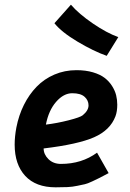

<svg xmlns="http://www.w3.org/2000/svg" viewBox="-20 -800 558 825"><path d="M488.3 -640.6 438.5 -560.1Q382.8 -579.6 313.5 -620.8Q244.1 -662.1 213.9 -700.2L284.7 -779.8Q318.8 -740.2 378.9 -699.2Q439 -658.2 488.3 -640.6ZM177.2 -264.6Q225.6 -270.5 275.1 -283.2Q324.7 -295.9 335.4 -304.7Q360.4 -325.2 360.4 -347.2Q360.4 -368.7 343.5 -384Q326.7 -399.4 290.5 -399.4Q253.4 -399.4 221.2 -362.5Q189 -325.7 177.2 -264.6ZM308.6 -498.5Q348.1 -498.5 379.4 -489.3Q410.6 -480 429.7 -465.3Q448.7 -450.7 461.4 -430.7Q474.1 -410.6 479 -390.9Q483.9 -371.1 483.9 -350.1Q483.9 -321.3 476.1 -300.3Q453.6 -240.7 384.3 -210.2Q314.9 -179.7 167.5 -162.1Q167.5 -136.7 188.2 -116.2Q209 -95.7 241.7 -95.7Q331.1 -95.7 397 -144L446.8 -56.2Q416.5 -40 408.2 -35.9Q399.9 -31.7 377.7 -21.2Q355.5 -10.7 344.7 -8.5Q334 -6.3 312.7 -1.7Q291.5 2.9 270 3.9Q248.5 4.9 219.2 4.9Q133.8 4.9 88.4 -44.2Q43 -93.3 43 -178.7Q43 -212.9 50.3 -252Q60.5 -304.7 82.8 -349.4Q105 -394 137.5 -427.5Q169.9 -460.9 213.9 -479.7Q257.8 -498.5 308.6 -498.5Z"/></svg>

Font: Fantasque Sans Mono
Style: Bold Italic
Weight: 700
Italic angle: -11°
Monospace: yes
Designer: Jany Belluz
Version: Version 1.7.1